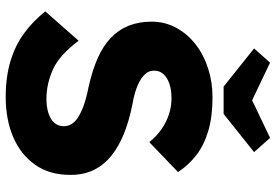

<svg xmlns="http://www.w3.org/2000/svg" viewBox="-167 -791 968 674"><g transform="rotate(90 317.0 -454.0)"><path d="M20 -129 123 -246Q173 -179 223.5 -156Q274 -133 328 -133Q355 -133 377 -140Q399 -147 411 -160.5Q423 -174 423 -194Q423 -209 415.5 -221Q408 -233 395 -242Q382 -251 364 -258.5Q346 -266 326 -271.5Q306 -277 285 -281Q227 -294 184 -313Q141 -332 112.5 -359.5Q84 -387 70 -422.5Q56 -458 56 -502Q56 -549 77.5 -588.5Q99 -628 135.5 -656.5Q172 -685 220 -700.5Q268 -716 320 -716Q389 -716 438.5 -701.5Q488 -687 523.5 -660Q559 -633 584 -595L479 -494Q458 -520 433.5 -537Q409 -554 381.5 -563Q354 -572 325 -572Q295 -572 273.5 -564.5Q252 -557 240 -543.5Q228 -530 228 -511Q228 -494 238 -482Q248 -470 265 -460.5Q282 -451 304 -444.5Q326 -438 350 -434Q405 -423 449.5 -405Q494 -387 526.5 -361Q559 -335 576.5 -299.5Q594 -264 594 -217Q594 -144 558.5 -93.5Q523 -43 461.5 -16.5Q400 10 320 10Q251 10 195.5 -6.5Q140 -23 97 -54.5Q54 -86 20 -129ZM284 -755 150 -862 200 -918 332 -855 464 -918 514 -862 380 -755Z"/></g></svg>

Font: Mach
Style: Bold
Weight: 700
Version: Version 1.002